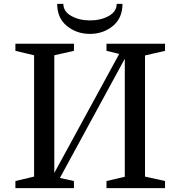

<svg xmlns="http://www.w3.org/2000/svg" viewBox="-20 -977 937 997"><path d="M586 -957H616Q616 -883 566 -842Q516 -801 447 -801Q378 -801 327.5 -842Q277 -883 277 -957H309Q309 -917 350.5 -894Q392 -871 447.5 -871Q503 -871 544.5 -894Q586 -917 586 -957ZM533 0V-37L628 -59V-672L291 -53L364 -37V0H60V-37L157 -60V-690L60 -713V-750H364V-713L262 -690V-79L599 -697L533 -713V-750H837V-713L733 -689V-60L837 -37V0Z"/></svg>

Font: Ledger
Style: Regular
Weight: 400
Designer: Denis Masharov
Foundry: Denis Masharov
Version: 1.001